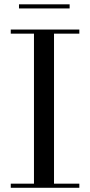

<svg xmlns="http://www.w3.org/2000/svg" viewBox="-20 -890 427 910"><path d="M70 -869.5V-850H310V-869.5ZM31 -19.5V0H356V-19.5H236V-730.5H356V-750H31V-730.5H141V-19.5Z"/></svg>

Font: Bodoni* 11
Style: Regular
Weight: 400
Version: Version 2.3